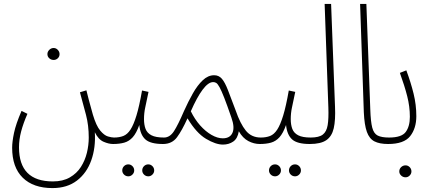

<svg xmlns="http://www.w3.org/2000/svg" viewBox="-20 -730 2212 980"><path d="M254 -424Q241 -424 231.5 -432.5Q222 -441 222 -454Q222 -466 231.5 -475.5Q241 -485 254 -485Q266 -485 275 -475.5Q284 -466 284 -454Q284 -441 275 -432.5Q266 -424 254 -424Z M42 24Q42 -6 51.5 -51.5Q61 -97 90 -164L120 -149Q99 -101 88 -59.5Q77 -18 77 22Q77 196 250 196Q301 196 336.5 175.5Q372 155 393 122Q414 89 423.5 50Q433 11 433 -28Q433 -90 419 -143.5Q405 -197 388 -259L421 -269Q426 -249 433 -221.5Q440 -194 454 -145Q471 -88 491.5 -63.5Q512 -39 531 -33.5Q550 -28 562 -28Q583 -28 583 -12Q583 5 557 5Q535 5 508.5 -6.5Q482 -18 464 -55Q469 23 446 88Q423 153 373 191.5Q323 230 248 230Q150 230 96 177Q42 124 42 24Z M737 170Q724 170 715 161Q706 152 706 140Q706 127 715 118Q724 109 737 109Q749 109 758 118Q767 127 767 140Q767 152 758 161Q749 170 737 170ZM635 170Q622 170 613 161Q604 152 604 140Q604 127 613 118Q622 109 635 109Q647 109 656 118Q665 127 665 140Q665 152 656 161Q647 170 635 170Z M557 5 562 -28Q589 -28 609.5 -36Q630 -44 646 -68.5Q662 -93 676.5 -140.5Q691 -188 705 -268L738 -261Q728 -212 721.5 -182.5Q715 -153 715 -122Q715 -93 723 -72Q731 -51 753 -39.5Q775 -28 817 -28Q830 -28 834 -23Q838 -18 838 -12Q838 -4 832.5 0.5Q827 5 812 5Q748 5 722 -18.5Q696 -42 691 -92Q676 -50 657.5 -29.5Q639 -9 614.5 -2Q590 5 557 5Z M812 5 817 -28Q847 -28 868 -60.5Q889 -93 919 -163Q941 -212 964.5 -253.5Q988 -295 1015 -320.5Q1042 -346 1073 -346Q1097 -346 1112.5 -328Q1128 -310 1143.5 -270Q1159 -230 1183 -166Q1206 -99 1234.5 -63.5Q1263 -28 1311 -28Q1332 -28 1332 -12Q1332 5 1306 5Q1276 5 1247.5 -10Q1219 -25 1199 -60Q1193 -23 1170.5 -7.5Q1148 8 1118 8Q1081 8 1031.5 -21.5Q982 -51 937 -126Q909 -64 883.5 -29.5Q858 5 812 5ZM954 -162Q974 -121 1001.5 -90Q1029 -59 1059.5 -41.5Q1090 -24 1117 -24Q1154 -24 1166.5 -52Q1179 -80 1161 -130Q1139 -194 1124.5 -231Q1110 -268 1100.5 -285Q1091 -302 1084 -306.5Q1077 -311 1068 -311Q1043 -311 1014 -272Q985 -233 954 -162Z M1486 170Q1473 170 1464 161Q1455 152 1455 140Q1455 127 1464 118Q1473 109 1486 109Q1498 109 1507 118Q1516 127 1516 140Q1516 152 1507 161Q1498 170 1486 170ZM1384 170Q1371 170 1362 161Q1353 152 1353 140Q1353 127 1362 118Q1371 109 1384 109Q1396 109 1405 118Q1414 127 1414 140Q1414 152 1405 161Q1396 170 1384 170Z M1306 5 1311 -28Q1338 -28 1358.5 -36Q1379 -44 1395 -68.5Q1411 -93 1425.5 -140.5Q1440 -188 1454 -268L1487 -261Q1477 -212 1470.5 -182.5Q1464 -153 1464 -122Q1464 -93 1472 -72Q1480 -51 1502 -39.5Q1524 -28 1566 -28Q1579 -28 1583 -23Q1587 -18 1587 -12Q1587 -4 1581.5 0.5Q1576 5 1561 5Q1497 5 1471 -18.5Q1445 -42 1440 -92Q1425 -50 1406.5 -29.5Q1388 -9 1363.5 -2Q1339 5 1306 5Z M1561 5 1566 -28Q1608 -28 1627.5 -43Q1647 -58 1652.5 -91.5Q1658 -125 1656 -181L1637 -710H1670L1690 -185Q1693 -117 1683.5 -75.5Q1674 -34 1645.5 -14.5Q1617 5 1561 5Z M1961 5Q1917 5 1891 -8.5Q1865 -22 1852.5 -57Q1840 -92 1837 -157L1818 -710H1850L1870 -172Q1872 -109 1880 -78.5Q1888 -48 1908 -38Q1928 -28 1966 -28Q1979 -28 1983 -23Q1987 -18 1987 -12Q1987 -4 1981.5 0.5Q1976 5 1961 5Z M2050 175Q2037 175 2027.5 166Q2018 157 2018 145Q2018 132 2027.5 123Q2037 114 2050 114Q2062 114 2071 123Q2080 132 2080 145Q2080 157 2071 166Q2062 175 2050 175Z M1961 5 1966 -28Q2030 -28 2051 -56.5Q2072 -85 2072 -134Q2072 -186 2058.5 -239Q2045 -292 2021 -358L2054 -371Q2077 -309 2091 -252Q2105 -195 2105 -137Q2105 -75 2073.5 -35Q2042 5 1961 5Z"/></svg>

Font: Noto Sans Arabic ExtCond ExtLt
Style: Regular
Weight: 200
Width: 2
Designer: Monotype Design Team, Nadine Chahine, Nizar Qandah and Khaled Hosny
Foundry: Monotype Imaging Inc.
Version: Version 2.012; ttfautohint (v1.8.4.7-5d5b)